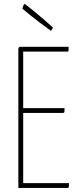

<svg xmlns="http://www.w3.org/2000/svg" viewBox="-20 -932 397 952"><path d="M71 0V-690Q71 -690 72.5 -695Q74 -700 81 -700H320Q320 -690 320 -685Q320 -680 318.5 -678Q317 -676 314 -676H95V-24H322Q322 -14 321.5 -8.5Q321 -3 319.5 -1.5Q318 0 314 0ZM87 -372V-396H300Q300 -381 299 -376.5Q298 -372 292 -372ZM233 -779Q205 -799 179 -818.5Q153 -838 133.5 -854Q114 -870 102.5 -879.5Q91 -889 91 -889Q91 -889 94.5 -900.5Q98 -912 104 -912Q104 -912 116 -902.5Q128 -893 148.5 -876.5Q169 -860 193.5 -839Q218 -818 243 -795Q243 -795 240.5 -791Q238 -787 235.5 -783Q233 -779 233 -779Z"/></svg>

Font: Yanone Kaffeesatz ExtraLight
Style: Regular
Weight: 200
Designer: Yanone (Cyrillic: Daniel Pouzeot, Huerta Tipografica, and Cyreal)
Foundry: Yanone
Version: Version 2.003